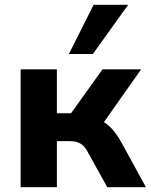

<svg xmlns="http://www.w3.org/2000/svg" viewBox="-20 -780 628 800"><path d="M66 0V-491H217V-308H276L407 -491H568L391 -240L361 -289Q388 -286 410 -273Q432 -260 450 -239Q468 -218 484 -190L588 0H427L348 -142Q338 -162 327 -172.5Q316 -183 302.5 -187.5Q289 -192 271 -192H217V0ZM267 -555 370 -760H514L367 -555Z"/></svg>

Font: Nunito Sans 12pt ExtraBold
Style: Regular
Weight: 800
Designer: Vernon Adams
Foundry: Vernon Adams
Version: Version 3.101;gftools[0.9.27]